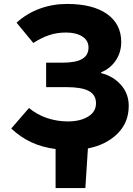

<svg xmlns="http://www.w3.org/2000/svg" viewBox="-20 -748 673 974"><path d="M262 8Q193 -1 138.5 -26.5Q84 -52 37 -96L127 -200Q170 -165 220.5 -148.5Q271 -132 324 -132Q387 -132 427 -156.5Q467 -181 467 -224Q467 -267 430.5 -286.5Q394 -306 317 -306H214V-430H295Q365 -430 397 -449Q429 -468 429 -507Q429 -543 397.5 -563Q366 -583 315 -583Q269 -583 230 -570Q191 -557 149 -530L64 -633Q116 -680 181.5 -704Q247 -728 320 -728Q451 -728 523 -677Q595 -626 595 -535Q595 -484 568.5 -443Q542 -402 493 -381V-377Q554 -362 593.5 -317.5Q633 -273 633 -211Q633 -126 575.5 -69.5Q518 -13 426 5L413 206H262Z"/></svg>

Font: Nebula Sans Bold
Style: Regular
Weight: 700
Designer: Paul D. Hunt for Adobe (as Source Sans)
Foundry: Nebula Entertainment & Broadcasting LLC
Version: Version 1.010